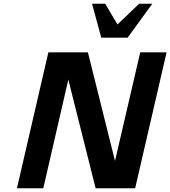

<svg xmlns="http://www.w3.org/2000/svg" viewBox="-20 -1000 905 1020"><path d="M488 0 343 -577 210 0H70L237 -722H447L591 -145L725 -722H865L698 0ZM658 -800H518L469 -980H539L604 -870L719 -980H789Z"/></svg>

Font: Perun
Style: Bold Italic
Weight: 700
Italic angle: -12°
Foundry: Copyright (c) Stefan Peev, Context Ltd, 2016
Version: Version 1.027